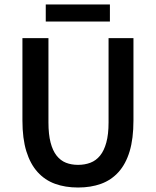

<svg xmlns="http://www.w3.org/2000/svg" viewBox="-20 -824 695 856"><path d="M328 12Q271 12 225.5 -4.5Q180 -21 147.5 -57Q115 -93 97.5 -149.5Q80 -206 80 -287V-654H196V-278Q196 -225 205.5 -188.5Q215 -152 232.5 -130Q250 -108 274 -98.5Q298 -89 328 -89Q358 -89 383 -98.5Q408 -108 426 -130Q444 -152 454 -188.5Q464 -225 464 -278V-654H575V-287Q575 -206 558 -149.5Q541 -93 508.5 -57Q476 -21 430.5 -4.5Q385 12 328 12ZM184 -728V-804H470V-728Z"/></svg>

Font: Processing Sans Pro Semibold
Style: Regular
Weight: 600
Designer: Paul D. Hunt
Foundry: Adobe Systems Incorporated
Version: Version 2.020;PS 2.000;hotconv 1.0.86;makeotf.lib2.5.63406